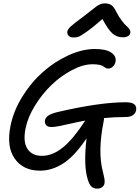

<svg xmlns="http://www.w3.org/2000/svg" viewBox="-20 -953 823 1132"><path d="M414.1 -731.9Q395 -731.9 384.8 -742.2Q374.5 -752.4 377 -768.1Q379.4 -780.3 397 -796.9Q414.6 -813.5 476.1 -858.9Q495.6 -873.5 518.8 -892.1Q542 -910.6 550.5 -916.7Q559.1 -922.9 571.5 -928Q584 -933.1 598.1 -933.1Q622.6 -933.1 637.2 -922.4Q651.9 -911.6 666 -882.8Q680.7 -853.5 698 -831.1Q715.3 -808.6 726.3 -799.3Q737.3 -790 743.9 -779.8Q750.5 -769.5 748 -757.8Q746.1 -746.6 734.1 -739.7Q722.2 -732.9 706.1 -732.9Q669.9 -732.9 644.5 -754.2Q619.1 -775.4 584 -840.8Q526.4 -790.5 490.2 -765.4Q454.1 -740.2 441.7 -736.1Q429.2 -731.9 414.1 -731.9ZM283.2 -204.1Q262.2 -204.1 252.2 -215.3Q242.2 -226.6 245.1 -244.1Q249 -260.3 264.9 -271.5Q280.8 -282.7 317.9 -292Q566.9 -350.1 720.2 -350.1Q759.8 -350.1 773.2 -336.9Q786.6 -323.7 782.2 -301.8Q779.3 -285.2 763.7 -274.2Q748 -263.2 722.2 -263.2Q656.2 -263.2 592.8 -256.8Q594.2 -249 590.8 -235.8Q555.7 -60.5 585.9 57.1Q593.8 88.9 595.9 102.8Q598.1 116.7 596.2 127.9Q593.3 143.1 581.3 151.1Q569.3 159.2 553.2 159.2Q531.7 159.2 518.6 146.2Q505.4 133.3 497.1 104Q471.7 23.9 490.2 -137.2Q419.9 -32.7 353.3 10.3Q286.6 53.2 215.8 53.2Q116.7 53.2 66.9 -17.6Q17.1 -88.4 42 -210.9Q59.6 -299.3 111.8 -383.5Q164.1 -467.8 233.2 -528.8Q302.2 -589.8 383.8 -627Q465.3 -664.1 540 -664.1Q606.4 -664.1 637 -642.3Q667.5 -620.6 661.1 -587.9Q656.7 -570.3 644.8 -559.6Q632.8 -548.8 618.2 -548.8Q609.4 -548.8 602.3 -552.7Q595.2 -556.6 589.6 -561.5Q584 -566.4 567.6 -570.3Q551.3 -574.2 525.9 -574.2Q470.2 -574.2 405 -540Q339.8 -505.9 284.4 -452.9Q229 -399.9 186.5 -331.1Q144 -262.2 130.9 -196.8Q114.7 -117.7 141.6 -75.9Q168.5 -34.2 227.1 -34.2Q291.5 -34.2 353.3 -85.7Q415 -137.2 481.9 -241.2L482.9 -242.2Q445.3 -235.4 400.6 -225.1Q356 -214.8 328.6 -209.5Q301.3 -204.1 283.2 -204.1Z"/></svg>

Font: Shantell Sans Irregular Bouncy
Style: Italic
Weight: 400
Italic angle: -11.31°
Designer: Stephen Nixon, Anya Danilova, Shantell Martin
Foundry: Arrow Type
Version: Version 1.006;[9816181b4]